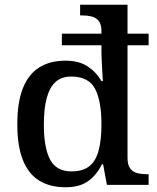

<svg xmlns="http://www.w3.org/2000/svg" viewBox="-20 -780 664 810"><path d="M257 10Q191 10 145.5 -18Q100 -46 76.5 -105Q53 -164 53 -256Q53 -348 76.5 -407.5Q100 -467 145.5 -495.5Q191 -524 256 -524Q313 -524 349.5 -500Q386 -476 408 -438H414Q414 -438 413 -452Q412 -466 411 -486.5Q410 -507 409 -526.5Q408 -546 408 -556V-589H241V-638H408V-649Q408 -677 396.5 -691.5Q385 -706 366.5 -710.5Q348 -715 326 -715H318V-760H518V-638H607V-589H518V-114Q518 -84 529.5 -69Q541 -54 559.5 -49.5Q578 -45 600 -45H607V0H431L415 -87H410Q388 -42 352 -16Q316 10 257 10ZM281 -57Q329 -57 356.5 -78.5Q384 -100 396 -144.5Q408 -189 408 -256Q408 -354 381 -405.5Q354 -457 280 -457Q239 -457 214 -434Q189 -411 177 -366Q165 -321 165 -255Q165 -156 191.5 -106.5Q218 -57 281 -57Z"/></svg>

Font: Noto Serif Thai Medium
Style: Regular
Weight: 500
Version: Version 2.001